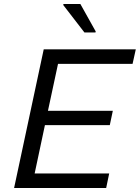

<svg xmlns="http://www.w3.org/2000/svg" viewBox="-20 -933 694 953"><path d="M50 0 197 -688H654L638 -616H268L218 -383H540L525 -312H203L152 -72H522L507 0ZM399 -772 294 -908 295 -913H379L455 -777L454 -772Z"/></svg>

Font: Saira
Style: Italic
Weight: 400
Italic angle: -12°
Designer: Hector Gatti with collaboration of the Omnibus-Type team
Foundry: Omnibus-Type
Version: Version 1.100; ttfautohint (v1.8.3)